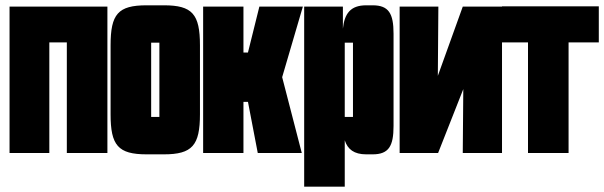

<svg xmlns="http://www.w3.org/2000/svg" viewBox="-20 -577 2278 724"><path d="M166 -417H232V0H385V-552H16V0H166Z M734 -406C734 -524 705 -557 598 -557H533C425 -557 397 -524 397 -406V-146C397 -29 425 5 533 5H598C705 5 734 -29 734 -146ZM550 -416H581V-136H550Z M746 0H898V-193H915L952 0H1118L1044 -286L1122 -552H958L915 -379H898V-552H746Z M1280 127V-48C1291 -14 1315 5 1361 5H1385C1446 5 1464 -26 1464 -102V-450C1464 -526 1446 -557 1385 -557H1361C1301 -557 1279 -525 1273 -469V-552H1127V127ZM1311 -136H1280V-416H1311Z M1873 -552H1725L1631 -291L1633 -552H1487V0H1632L1727 -241L1725 0H1873Z M2124 -417H2238V-553H1873V-417H1971V0H2124Z"/></svg>

Font: Queering Heavy
Style: Bold
Weight: 900
Designer: Adam Naccarato
Foundry: adamnac
Version: Version 2.000;hotconv 1.0.109;makeotfexe 2.5.65596